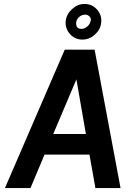

<svg xmlns="http://www.w3.org/2000/svg" viewBox="-20 -951 704 970"><path d="M5 -1 307 -700H458L589 -1H462L432 -170H205L134 -1ZM366 -550 249 -274H414ZM396 -751Q358 -751 333 -779.5Q308 -808 312 -847Q317 -881 345 -906Q373 -931 407 -931Q446 -931 471 -902Q496 -873 491 -835Q487 -801 459 -776Q431 -751 396 -751ZM411 -877Q393 -877 380 -865.5Q367 -854 365 -838Q362 -805 392 -805Q407 -805 421.5 -817.5Q436 -830 439 -850Q440 -861 431 -869Q422 -877 411 -877Z"/></svg>

Font: Kulim Park
Style: Bold Italic
Weight: 700
Italic angle: -8°
Designer: Noponies / Dale Sattler
Foundry: Noponies
Version: Version 1.000; ttfautohint (v1.8.3)